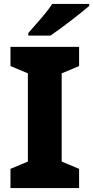

<svg xmlns="http://www.w3.org/2000/svg" viewBox="-20 -951 471 971"><path d="M380 0H33V-97L121 -134V-580L33 -617V-714H380V-617L292 -580V-134L380 -97ZM431 -921Q415 -907 390 -887Q365 -867 336.5 -845Q308 -823 281 -803.5Q254 -784 235 -771H123V-784Q139 -803 162 -828.5Q185 -854 207.5 -881.5Q230 -909 244 -931H431Z"/></svg>

Font: Noto Sans Cham ExtraBold
Style: Regular
Weight: 800
Version: Version 2.002